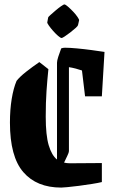

<svg xmlns="http://www.w3.org/2000/svg" viewBox="-20 -838 520 869"><path d="M199 -525Q194 -476 190.5 -425.5Q187 -375 187 -310Q187 -226 200.5 -180.5Q214 -135 238 -116V-554Q238 -563 243.5 -580.5Q249 -598 257 -619Q265 -622 274 -622Q295 -622 327.5 -619Q360 -616 393.5 -611.5Q427 -607 453 -603L441 -402H365L351 -519Q340 -523 323 -527.5Q306 -532 292 -534V-154Q292 -148 285 -133.5Q278 -119 270 -102Q282 -99 297 -99L441 -100V-14Q425 -10 396.5 -5.5Q368 -1 338 3Q308 7 285 9Q262 11 257 11Q146 11 85.5 -59Q25 -129 25 -283Q25 -342 33 -390.5Q41 -439 55 -472Q70 -491 98 -513Q126 -535 158 -557ZM198 -759Q198 -761 208 -770Q218 -779 231.5 -790.5Q245 -802 256.5 -810Q268 -818 271 -818Q276 -818 287 -808.5Q298 -799 310.5 -786Q323 -773 331 -761Q339 -749 338 -746L333 -724Q332 -720 322 -711Q312 -702 298.5 -691.5Q285 -681 273.5 -673.5Q262 -666 259 -666Q254 -666 243 -675.5Q232 -685 220.5 -698Q209 -711 201 -722.5Q193 -734 194 -737Z"/></svg>

Font: Grenze Gotisch ExtraBold
Style: Regular
Weight: 800
Designer: Renata Polastri
Foundry: Omnibus-Type
Version: Version 1.001